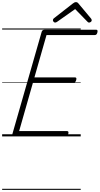

<svg xmlns="http://www.w3.org/2000/svg" viewBox="-20 -1276 933 1796"><path d="M120 0Q105 0 99 -5.5Q93 -11 96 -23L370 -979Q373 -988 379.5 -993Q386 -998 401 -998H879Q889 -998 891.5 -991.5Q894 -985 891 -973Q888 -960 882 -954Q876 -948 866 -948H415L302 -552H681Q691 -552 693.5 -546Q696 -540 693 -528Q689 -514 683 -508Q677 -502 668 -502H288L159 -50H606Q616 -50 619 -44Q622 -38 619 -25Q615 -12 609 -6Q603 0 594 0ZM496 -1065Q487 -1065 481 -1072.5Q475 -1080 475 -1087Q475 -1093 477 -1096.5Q479 -1100 483 -1104L661 -1243Q670 -1250 676.5 -1253Q683 -1256 691 -1256Q698 -1256 704 -1252.5Q710 -1249 715 -1242L832 -1102Q835 -1098 836.5 -1094Q838 -1090 838 -1086Q838 -1077 829.5 -1071Q821 -1065 814 -1065Q808 -1065 803.5 -1068Q799 -1071 795 -1076L683 -1191L517 -1074Q511 -1070 506 -1067.5Q501 -1065 496 -1065ZM0 490H735V500H0ZM0 -20H735V0H0ZM0 -505H735V-500H0ZM0 -1010H735V-1000H0Z"/></svg>

Font: Playwrite TZ Guides
Style: Regular
Weight: 400
Designer: Veronika Burian, José Scaglione
Foundry: TypeTogether
Version: Version 1.003